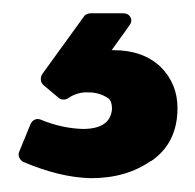

<svg xmlns="http://www.w3.org/2000/svg" viewBox="-20 -41 287 282"><path d="M103.5 -17.1Q104.5 -19 107.7 -20.3Q110.8 -21.5 112.8 -21.5H160.6Q168.5 -21.5 171.6 -15.6Q174.8 -9.8 169.9 -3.4L144 32.7H147Q189.9 32.7 215.8 57.1Q240.7 82 240.7 117.7Q240.7 169.4 201.7 195.8V195.3Q165.5 220.7 113.8 220.7Q90.3 220.2 65.4 214.1Q40.5 208 14.2 196.8Q10.3 194.8 8.3 190.4Q6.3 186 8.3 181.6L24.9 141.1Q26.9 136.7 31 134.8Q35.2 132.8 40 134.8Q55.2 141.1 70.6 144.5Q85.9 147.9 101.6 148.4Q142.1 148.4 144.5 119.1Q144.5 107.4 139.2 103.5Q126.5 94.7 109.9 94.7Q93.8 93.8 79.6 103.5Q76.7 105.5 72.5 105.2Q68.4 105 65.9 102.5L43.9 84Q40.5 81.1 40 76.4Q39.6 71.8 42 67.9Z"/></svg>

Font: Alte DIN 1451 Mittelschrift
Style: Bold
Weight: 700
Designer: Peter Wiegel
Foundry: Peter Wiegel
Version: Version 1.003